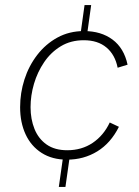

<svg xmlns="http://www.w3.org/2000/svg" viewBox="-20 -621 546 754"><path d="M211 113 227 0H253L237 113ZM297 -493 312 -601H338L323 -493ZM243 6Q185 6 143.5 -20.5Q102 -47 80.5 -93.5Q59 -140 59 -200Q59 -256 76 -309Q93 -362 126 -405Q159 -448 205.5 -473.5Q252 -499 310 -499Q377 -499 422 -465.5Q467 -432 481 -367L442 -355Q432 -406 398 -434.5Q364 -463 309 -463Q258 -463 219 -439.5Q180 -416 153.5 -377Q127 -338 113.5 -292Q100 -246 100 -200Q100 -153 115.5 -114.5Q131 -76 163 -53.5Q195 -31 244 -31Q301 -31 344 -60Q387 -89 411 -140L447 -123Q415 -59 362 -26.5Q309 6 243 6Z"/></svg>

Font: Hanken Grotesk ExtraLight
Style: Italic
Weight: 250
Italic angle: -8°
Designer: Alfredo Marco Pradil
Foundry: Hanken Design Co.
Version: Version 3.013